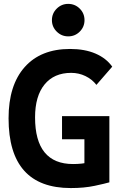

<svg xmlns="http://www.w3.org/2000/svg" viewBox="-20 -954 626 984"><path d="M342.8 9.8Q183.3 9.8 103.6 -79.6Q23.9 -168.9 23.9 -347.7Q23.9 -517.1 106.4 -610.1Q189 -703.1 338.9 -703.1Q414.6 -703.1 469.5 -679.4Q524.4 -655.8 555.2 -612.3L474.1 -519Q451.7 -547.9 417.7 -564.2Q383.8 -580.6 344.7 -580.6Q257 -580.6 208.3 -521Q159.7 -461.4 159.7 -352.5Q159.7 -232.9 208.6 -173.1Q257.5 -113.3 354.5 -113.3Q400.9 -113.3 436.3 -122.3Q471.7 -131.3 494.1 -137.7L540.5 -19.5Q519.1 -13.2 465.4 -1.7Q411.6 9.8 342.8 9.8ZM412.6 -19.5V-358.9H540.5V-19.5ZM297.9 -240.2V-358.9H537.6V-240.2ZM329.6 -767.6Q295.3 -767.6 270.7 -792Q246.1 -816.4 246.1 -850.7Q246.1 -885.5 270.7 -909.8Q295.2 -934.1 329.4 -934.1Q364.3 -934.1 388.7 -909.8Q413.1 -885.5 413.1 -850.7Q413.1 -816.4 388.8 -792Q364.5 -767.6 329.6 -767.6Z"/></svg>

Font: Cascadia Mono
Style: Regular
Weight: 400
Monospace: yes
Designer: Aaron Bell
Foundry: Saja Typeworks
Version: Version 2102.003